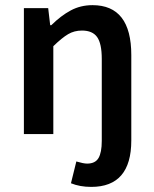

<svg xmlns="http://www.w3.org/2000/svg" viewBox="-20 -523 600 749"><path d="M335.9 206.1Q291.5 206.1 256.8 191.9L277.8 106.9Q305.7 115.2 319.8 115.2Q351.6 115.2 364.3 93.5Q377 71.8 377 26.9V-293Q377 -353 358.9 -378.4Q340.8 -403.8 299.8 -403.8Q269.5 -403.8 245.6 -389.6Q221.7 -375.5 188 -342.8V0H73.2V-491.2H168L175.8 -424.8H180.2Q217.8 -461.9 256.1 -482.4Q294.4 -502.9 340.8 -502.9Q492.2 -502.9 492.2 -308.1V24.9Q492.2 206.1 335.9 206.1Z"/></svg>

Font: Source Sans 3 Semibold
Style: Regular
Weight: 600
Designer: Paul D. Hunt
Foundry: Adobe
Version: Version 3.052;hotconv 1.1.0;makeotfexe 2.6.0